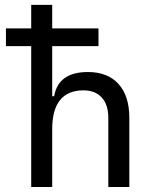

<svg xmlns="http://www.w3.org/2000/svg" viewBox="-20 -752 626 772"><path d="M415.5 0V-278.3Q415.5 -331.1 389.2 -359.9Q362.8 -388.7 315.9 -388.7Q189.9 -388.7 189.9 -232.4V0H105.5V-566.4H3.9V-637.7H105.5V-732.4H189.9V-637.7H376V-566.4H189.9V-365.2H197.8Q214.4 -462.4 333.5 -462.4Q413.1 -462.4 456.5 -414.3Q500 -366.2 500 -278.3V0Z"/></svg>

Font: Cascadia Code PL SemiLight
Style: Regular
Weight: 350
Monospace: yes
Designer: Aaron Bell
Foundry: Saja Typeworks
Version: Version 2404.023; ttfautohint (v1.8.4)